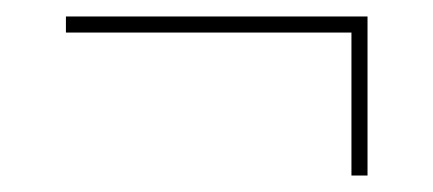

<svg xmlns="http://www.w3.org/2000/svg" viewBox="-20 -416 526 233"><path d="M406.5 -203V-376.5H60V-396H426V-203Z"/></svg>

Font: Bodoni Moda 11pt SemiBold
Style: Italic
Weight: 600
Italic angle: -13°
Designer: Owen Earl
Foundry: indestructible type
Version: Version 2.004